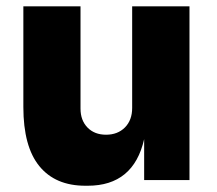

<svg xmlns="http://www.w3.org/2000/svg" viewBox="-20 -572 690 610"><path d="M258.8 18.1H251Q155.8 18.1 105 -44.2Q54.2 -106.4 54.2 -231.9V-551.8H235.8V-227.1Q235.8 -189.5 258.1 -166.7Q280.3 -144 316.9 -144Q354 -144 377 -167.2Q399.9 -190.4 399.9 -229V-551.8H582V0H438V-129.9Q404.3 18.1 258.8 18.1Z"/></svg>

Font: Sora ExtraBold
Style: Regular
Weight: 800
Designer: Jonathan Barnbrook, Julián Moncada
Foundry: Barnbrook Fonts
Version: Version 2.000